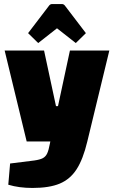

<svg xmlns="http://www.w3.org/2000/svg" viewBox="-20 -750 564 950"><path d="M3 0ZM521 -500 412 -50Q391 38 359 87.5Q327 137 275.5 158.5Q224 180 141 180Q74 180 21 164L30 59L150 44Q178 40 192 32.5Q206 25 213.5 9Q221 -7 227 -40L229 -50H112L3 -500H198L257 -225H267L326 -500ZM119 -586 222 -721Q228 -730 238 -730H286Q296 -730 302 -721L405 -586L355 -537L262 -610L169 -537Z"/></svg>

Font: Changa Black
Style: Regular
Weight: 900
Designer: Eduardo Rodriguez Tunni
Foundry: Eduardo Rodriguez Tunni
Version: Version 2.001; ttfautohint (v1.5.10-5e6f)